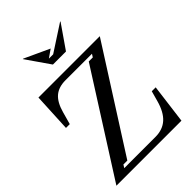

<svg xmlns="http://www.w3.org/2000/svg" viewBox="-267 -1036 1144 1144"><g transform="rotate(-45 305.0 -464.0)"><path d="M420 -640H454L466 -659H243Q185 -659 150.5 -629.5Q116 -600 98 -535L76 -456H44L56 -700H573L165 -60H132L120 -41H383Q444 -41 483 -76Q522 -111 542 -184L560 -249H593L561 0H13ZM466 -928H470L366 -778H256L152 -928H156L314 -855L264 -820H300Z"/></g></svg>

Font: Redaction
Style: Regular
Weight: 400
Designer: Jeremy Mickel / Forest Young
Foundry: MCKL
Version: Version 2.001; Redaction